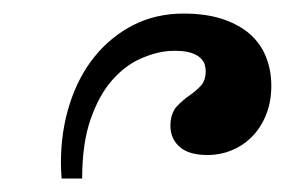

<svg xmlns="http://www.w3.org/2000/svg" viewBox="-20 -810 420 283"><path d="M285.6 -581.5Q256.8 -581.5 243.2 -595Q229.5 -608.4 231.4 -629.9Q232.9 -645 241 -653.6Q249 -662.1 258.5 -668.7Q268.1 -675.3 275.6 -683.1Q283.2 -690.9 283.2 -705.6Q283.2 -708.5 282 -713.9Q280.8 -719.2 275.6 -724.4Q270.5 -729.5 259.8 -732.7Q249 -735.8 230 -734.9Q209 -733.4 186.3 -723.1Q163.6 -712.9 144.5 -690.9Q125.5 -668.9 113.3 -633.5Q101.1 -598.1 101.1 -546.9H70.8Q70.3 -552.7 70.1 -558.3Q69.8 -564 69.8 -569.8Q69.8 -616.7 82.8 -657Q95.7 -697.3 119.6 -726.8Q143.6 -756.3 176.8 -773.2Q210 -790 250.5 -790Q284.2 -790 308.6 -781.7Q333 -773.4 348.9 -759.3Q364.7 -745.1 372.3 -725.6Q379.9 -706.1 379.9 -683.6Q379.9 -660.2 372.3 -641.1Q364.7 -622.1 351.8 -608.9Q338.9 -595.7 321.8 -588.6Q304.7 -581.5 285.6 -581.5Z"/></svg>

Font: Arian Grqi
Style: Regular
Weight: 400
Designer: Ruben Hakobyan (Tarumian)
Foundry: Ruben Hakobyan (Tarumian)
Version: Version 1.003